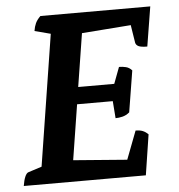

<svg xmlns="http://www.w3.org/2000/svg" viewBox="-48 -687 683 733"><g transform="rotate(-5 293.0 -320.5)"><path d="M13.8 0Q17.2 -21.9 22.9 -35.1Q28.5 -48.4 36.1 -50.9L104.7 -72.9L85.5 -52.4L169.6 -585.8L183.3 -565.7L106.1 -585.9Q108.6 -602.6 114.5 -615.4Q120.4 -628.1 133.6 -641H554.6L530 -489.3Q506.4 -489.3 496.7 -494Q487 -498.7 485 -507.7L472.6 -586L484.1 -577L275.9 -561.2L287.9 -574.2L252.3 -349.5L244.3 -358.4H400.8L388.5 -349.5L415.5 -421.2Q429.3 -421.2 442 -418Q454.8 -414.9 464.9 -403.6L439.2 -245Q426.2 -234.2 411.9 -230.8Q397.6 -227.4 385.5 -227.4L379.8 -302.1L391.2 -293.1H234.2L245.2 -302.5L208.6 -71.4L200.6 -82.4L423.3 -64.9L409.3 -47.8L457.4 -173.7Q473.7 -173.7 484.4 -169.4Q495.2 -165.2 505.6 -155L481.6 0Z"/></g></svg>

Font: Petrona
Style: Italic
Weight: 400
Italic angle: -9°
Designer: Ringo R. Seeber
Foundry: Ringo R. Seeber
Version: Version 2.001; ttfautohint (v1.8.3)